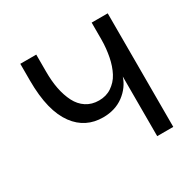

<svg xmlns="http://www.w3.org/2000/svg" viewBox="-123 -646 767 768"><g transform="rotate(-30 260.0 -262.0)"><path d="M392.6 -524.4V-447.3C392.6 -418.5 389.6 -392.1 384.8 -367.7C379.9 -343.3 372.6 -321.3 362.3 -301.8C352.1 -282.2 337.9 -267.6 321.3 -256.3C304.7 -245.1 285.2 -239.7 263.2 -239.7C241.2 -239.7 221.7 -245.1 205.1 -255.9C188.5 -266.6 175.3 -281.7 165.5 -300.8C155.8 -319.8 148.4 -341.8 143.6 -366.2C138.7 -390.6 136.7 -417.5 136.7 -446.8V-524.4H63V-446.8C63 -399.9 67.4 -358.4 76.2 -323.2C85 -288.1 98.1 -259.8 114.3 -237.8C130.4 -215.8 149.4 -199.7 170.9 -189C192.4 -178.2 216.8 -172.9 243.7 -172.9C280.8 -172.9 312.5 -182.6 338.9 -202.1C365.2 -221.7 383.3 -246.6 392.6 -275.4V0H466.8V-524.4Z"/></g></svg>

Font: Tuffy
Style: Regular
Weight: 500
Designer: Thatcher Ulrich, Karoly Barta and Michael Everson
Version: Version 001.270